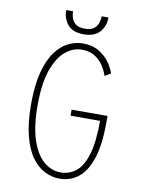

<svg xmlns="http://www.w3.org/2000/svg" viewBox="-95 -926 740 1003"><g transform="rotate(10 275.0 -425.0)"><path d="M291.5 11Q251 11 213 -7.8Q175 -26.5 144.5 -68Q114 -109.5 96 -178.5Q78 -247.5 78 -348Q78 -447 96 -515.8Q114 -584.5 144.2 -626.2Q174.5 -668 212.5 -687Q250.5 -706 290.5 -706Q341 -706 376.2 -684.5Q411.5 -663 432.5 -633Q453.5 -603 461.5 -577L430 -558Q423.5 -581 407 -607.8Q390.5 -634.5 362 -653.8Q333.5 -673 290.5 -673Q243.5 -673 202.8 -638.8Q162 -604.5 137.2 -532.8Q112.5 -461 112.5 -348Q112.5 -234 137 -162Q161.5 -90 202.2 -56Q243 -22 291.5 -22Q336.5 -22 372 -49.8Q407.5 -77.5 427.8 -143.2Q448 -209 448 -323H291.5V-355H482V-323Q482 -200.5 457 -127Q432 -53.5 389 -21.2Q346 11 291.5 11ZM284.5 -753.5Q227.5 -753.5 200.5 -784.8Q173.5 -816 173.5 -862.5H209.5Q209.5 -847 214.8 -828.5Q220 -810 236.5 -796.8Q253 -783.5 285.5 -783.5Q318.5 -783.5 334.5 -796.8Q350.5 -810 356 -828.5Q361.5 -847 361.5 -862.5H397.5Q397.5 -816 369.5 -784.8Q341.5 -753.5 284.5 -753.5Z"/></g></svg>

Font: Trispace SemiCondensed Thin
Style: Regular
Weight: 100
Width: 4
Designer: Tyler Finck
Foundry: Etcetera Type Company
Version: Version 1.210; ttfautohint (v1.8.3)